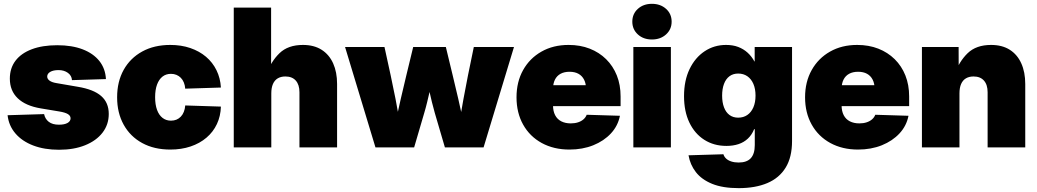

<svg xmlns="http://www.w3.org/2000/svg" viewBox="-20 -767 5398 999"><path d="M287.1 12.2Q210.9 12.2 152.8 -10Q94.7 -32.2 60.1 -72.8Q25.4 -113.3 19.5 -167.5L209.5 -173.3Q214.4 -148.4 233.6 -133.3Q252.9 -118.2 286.6 -118.2Q315.4 -118.2 331.3 -127.2Q347.2 -136.2 347.2 -151.4Q347.2 -165 332.8 -173.6Q318.4 -182.1 288.6 -187L191.9 -203.1Q113.3 -216.3 72.3 -255.6Q31.2 -294.9 31.2 -357.9Q31.2 -412.1 60.5 -450.9Q89.8 -489.7 145.3 -510.7Q200.7 -531.7 277.8 -531.7Q354.5 -531.7 410.2 -510.3Q465.8 -488.8 497.1 -449.5Q528.3 -410.2 531.2 -355.5L354.5 -350.1Q353 -373.5 333.3 -387.9Q313.5 -402.3 284.7 -402.3Q257.3 -402.3 241.5 -393.1Q225.6 -383.8 225.6 -368.7Q225.6 -356.4 237.8 -347.4Q250 -338.4 274.4 -334.5L385.3 -315.4Q467.3 -301.8 506.6 -267.3Q545.9 -232.9 545.9 -174.3Q545.9 -118.7 513.4 -76.7Q481 -34.7 422.6 -11.2Q364.3 12.2 287.1 12.2Z M866.2 11.2Q782.2 11.2 720 -22.7Q657.7 -56.6 623.5 -118.2Q589.4 -179.7 589.4 -260.7Q589.4 -342.3 623.5 -403.6Q657.7 -464.8 720 -499Q782.2 -533.2 866.2 -533.2Q922.9 -533.2 970 -517.1Q1017.1 -501 1051.8 -471.7Q1086.4 -442.4 1106.4 -401.6Q1126.5 -360.8 1129.4 -311.5L943.8 -305.7Q942.4 -323.7 936.5 -337.9Q930.7 -352.1 920.9 -362.1Q911.1 -372.1 898.2 -377.4Q885.3 -382.8 869.6 -382.8Q843.8 -382.8 825.4 -368.4Q807.1 -354 797.1 -326.9Q787.1 -299.8 787.1 -261.2Q787.1 -222.7 797.1 -195.3Q807.1 -168 825.7 -153.6Q844.2 -139.2 869.6 -139.2Q885.3 -139.2 898.2 -144.5Q911.1 -149.9 920.9 -160.2Q930.7 -170.4 936.5 -185.1Q942.4 -199.7 943.8 -218.3L1129.4 -212.4Q1127.9 -162.6 1108.6 -121.6Q1089.4 -80.6 1054.4 -50.8Q1019.5 -21 971.7 -4.9Q923.8 11.2 866.2 11.2Z M1391.6 -280.8V0H1196.3V-727.5H1390.6V-380.9H1366.7Q1389.6 -446.8 1434.1 -490Q1478.5 -533.2 1556.2 -533.2Q1613.8 -533.2 1653.3 -508.1Q1692.9 -482.9 1713.4 -437.3Q1733.9 -391.6 1733.9 -330.1V0H1538.1V-287.1Q1538.1 -326.2 1519 -347.7Q1500 -369.1 1464.8 -369.1Q1441.9 -369.1 1425.3 -359.4Q1408.7 -349.6 1400.1 -329.8Q1391.6 -310.1 1391.6 -280.8Z M1933.6 0 1775.4 -522.5H1980.5L2012.7 -375Q2025.4 -316.9 2037.8 -253.2Q2050.3 -189.5 2061.5 -124.5H2037.6Q2050.8 -189.5 2065.4 -253.2Q2080.1 -316.9 2094.2 -375L2129.9 -522.5H2299.8L2335.4 -375Q2349.6 -316.9 2364.3 -253.2Q2378.9 -189.5 2392.1 -124.5H2369.1Q2379.9 -189.5 2391.6 -252.9Q2403.3 -316.4 2415 -375L2445.3 -522.5H2654.3L2496.1 0H2294.9L2242.2 -179.7Q2234.9 -205.6 2227.5 -235.1Q2220.2 -264.6 2213.4 -295.2Q2206.5 -325.7 2199.2 -353.5H2230.5Q2223.6 -325.7 2216.6 -295.2Q2209.5 -264.6 2202.4 -235.1Q2195.3 -205.6 2187.5 -179.7L2134.8 0Z M2942.9 11.2Q2861.3 11.2 2798.8 -22.9Q2736.3 -57.1 2701.9 -118.7Q2667.5 -180.2 2667.5 -260.7Q2667.5 -341.3 2701.9 -402.6Q2736.3 -463.9 2797.4 -498.5Q2858.4 -533.2 2938.5 -533.2Q2999 -533.2 3048.3 -513.9Q3097.7 -494.6 3133.8 -459Q3169.9 -423.3 3189.5 -374.3Q3209 -325.2 3209 -265.1V-214.8H2725.6V-323.7H3119.6L3029.3 -303.7Q3029.3 -332.5 3019 -352.5Q3008.8 -372.6 2989.7 -383.1Q2970.7 -393.6 2943.4 -393.6Q2916 -393.6 2896.7 -383.1Q2877.4 -372.6 2867.4 -352.5Q2857.4 -332.5 2857.4 -303.7V-219.2Q2857.4 -189 2868.4 -167.7Q2879.4 -146.5 2900.4 -135.7Q2921.4 -125 2949.7 -125Q2970.7 -125 2987.3 -130.4Q3003.9 -135.7 3015.6 -145.8Q3027.3 -155.8 3032.7 -169.9L3205.6 -164.6Q3195.3 -112.3 3158.9 -73Q3122.6 -33.7 3066.9 -11.2Q3011.2 11.2 2942.9 11.2Z M3275.4 0V-522.5H3470.7V0ZM3372.1 -561.5Q3327.6 -561.5 3298.8 -587.9Q3270 -614.3 3270 -654.3Q3270 -694.8 3298.8 -720.9Q3327.6 -747.1 3372.1 -747.1Q3416.5 -747.1 3445.6 -720.9Q3474.6 -694.8 3474.6 -654.3Q3474.6 -614.3 3445.6 -587.9Q3416.5 -561.5 3372.1 -561.5Z M3823.7 211.9Q3740.2 211.9 3685.3 189.5Q3630.4 167 3600.6 128.4Q3570.8 89.8 3562.5 41L3744.1 35.6Q3747.6 48.3 3758.1 58.1Q3768.6 67.9 3785.2 73.2Q3801.8 78.6 3823.2 78.6Q3865.7 78.6 3886.5 56.2Q3907.2 33.7 3907.2 -12.2V-94.7H3903.8Q3892.1 -65.4 3871.3 -45.9Q3850.6 -26.4 3822.5 -17.1Q3794.4 -7.8 3759.8 -7.8Q3694.3 -7.8 3644.5 -39.6Q3594.7 -71.3 3566.9 -129.4Q3539.1 -187.5 3539.1 -266.6Q3539.1 -347.7 3567.9 -407.5Q3596.7 -467.3 3646.2 -500.2Q3695.8 -533.2 3757.8 -533.2Q3793.5 -533.2 3821 -522.7Q3848.6 -512.2 3869.9 -492.9Q3891.1 -473.6 3905.3 -447.3H3906.7V-522.5H4101.1V-33.2Q4101.1 50.8 4067.9 105Q4034.7 159.2 3972.7 185.5Q3910.6 211.9 3823.7 211.9ZM3820.8 -154.8Q3848.1 -154.8 3868.4 -168.7Q3888.7 -182.6 3899.9 -208.5Q3911.1 -234.4 3911.1 -269.5Q3911.1 -304.7 3899.9 -330.6Q3888.7 -356.4 3868.4 -370.4Q3848.1 -384.3 3820.8 -384.3Q3794.4 -384.3 3775.6 -370.4Q3756.8 -356.4 3747.1 -330.6Q3737.3 -304.7 3737.3 -269.5Q3737.3 -234.4 3747.1 -208.5Q3756.8 -182.6 3775.6 -168.7Q3794.4 -154.8 3820.8 -154.8Z M4444.3 11.2Q4362.8 11.2 4300.3 -22.9Q4237.8 -57.1 4203.4 -118.7Q4168.9 -180.2 4168.9 -260.7Q4168.9 -341.3 4203.4 -402.6Q4237.8 -463.9 4298.8 -498.5Q4359.9 -533.2 4439.9 -533.2Q4500.5 -533.2 4549.8 -513.9Q4599.1 -494.6 4635.3 -459Q4671.4 -423.3 4690.9 -374.3Q4710.4 -325.2 4710.4 -265.1V-214.8H4227.1V-323.7H4621.1L4530.8 -303.7Q4530.8 -332.5 4520.5 -352.5Q4510.3 -372.6 4491.2 -383.1Q4472.2 -393.6 4444.8 -393.6Q4417.5 -393.6 4398.2 -383.1Q4378.9 -372.6 4368.9 -352.5Q4358.9 -332.5 4358.9 -303.7V-219.2Q4358.9 -189 4369.9 -167.7Q4380.9 -146.5 4401.9 -135.7Q4422.9 -125 4451.2 -125Q4472.2 -125 4488.8 -130.4Q4505.4 -135.7 4517.1 -145.8Q4528.8 -155.8 4534.2 -169.9L4707 -164.6Q4696.8 -112.3 4660.4 -73Q4624 -33.7 4568.4 -11.2Q4512.7 11.2 4444.3 11.2Z M4972.2 -280.8V0H4776.9V-522.5H4967.8L4968.3 -380.9H4947.3Q4970.2 -446.8 5014.6 -490Q5059.1 -533.2 5136.7 -533.2Q5194.3 -533.2 5233.9 -508.1Q5273.4 -482.9 5293.9 -437.3Q5314.5 -391.6 5314.5 -330.1V0H5118.7V-287.1Q5118.7 -326.2 5099.6 -347.7Q5080.6 -369.1 5045.4 -369.1Q5022.5 -369.1 5005.9 -359.4Q4989.3 -349.6 4980.7 -329.8Q4972.2 -310.1 4972.2 -280.8Z"/></svg>

Font: Inter 28pt Black
Style: Regular
Weight: 900
Designer: Rasmus Andersson
Foundry: rsms
Version: Version 4.001;git-66647c0bb